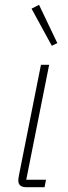

<svg xmlns="http://www.w3.org/2000/svg" viewBox="-20 -777 282 797"><path d="M89 0Q56 0 56 -28Q56 -36 59 -51L150 -508H184L89 -31H171L165 0ZM111 -741 142 -757 218 -598 195 -587Z"/></svg>

Font: IBM Plex Sans ExtLt
Style: Italic
Weight: 200
Italic angle: -11°
Designer: Mike Abbink, Paul van der Laan, Pieter van Rosmalen
Foundry: Bold Monday
Version: Version 3.005